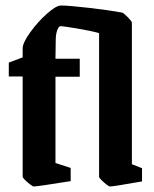

<svg xmlns="http://www.w3.org/2000/svg" viewBox="-20 -673 565 703"><path d="M104 9.8Q98.6 9.8 80.8 -5.6Q63 -21 63 -25.9V-393.1H12.2V-443.8L63 -462.9V-496.1Q63 -516.1 90.3 -554.2Q117.7 -592.3 151.6 -622.6Q185.5 -652.8 203.1 -652.8Q231 -652.8 305.2 -644.3Q379.4 -635.7 426.8 -627Q432.6 -625.5 447.8 -610.1Q462.9 -594.7 462.9 -589.8V-71.8L500 -57.1V-8.8Q395 9.8 382.8 9.8Q377.4 9.8 360.1 -5.6Q342.8 -21 342.8 -25.9V-551.8Q313 -560.1 262.7 -568.6Q212.4 -577.1 201.2 -577.1Q194.8 -577.1 189.5 -562Q184.1 -546.9 184.1 -526.9L183.1 -458H272V-392.1H183.1V-76.2L238.8 -58.1V-9.8Q116.2 9.8 104 9.8Z"/></svg>

Font: Grenze SemiBold
Style: Regular
Weight: 600
Designer: Renata Polastri
Foundry: Omnibus-Type
Version: Version 1.002;PS 001.002;hotconv 1.0.88;makeotf.lib2.5.64775